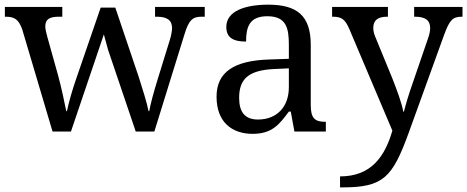

<svg xmlns="http://www.w3.org/2000/svg" viewBox="-20 -566 2010 826"><path d="M413.1 -533.2 309.1 -231C292 -182.6 274.4 -121.1 268.1 -87.9H265.1C258.8 -121.1 243.2 -192.9 230 -241.2L183.1 -409.2C179.2 -424.3 174.8 -440.9 174.8 -452.1C174.8 -484.9 195.3 -494.1 234.9 -494.1H248V-536.1H1V-494.1H3.9C43 -494.1 59.6 -482.4 75.2 -440.9L206.1 0H285.2L426.8 -418L444.8 -352.1L564 0H644L772.9 -416C792.5 -481.9 809.6 -494.1 848.1 -494.1H860.8V-536.1H647V-494.1H653.8C698.7 -494.1 720.2 -479.5 720.2 -444.8C720.2 -433.6 716.3 -412.1 710.9 -395L661.1 -233.9C641.1 -169.4 627.9 -121.1 622.1 -87.9H619.1C612.8 -121.6 591.8 -188.5 576.2 -236.8L476.1 -533.2Z M1008.8 -145C1008.8 -223.6 1045.9 -263.7 1158.7 -269L1222.7 -272V-190.9C1222.7 -106 1170.9 -51.8 1089.8 -51.8C1034.7 -51.8 1008.8 -82.5 1008.8 -145ZM1129.9 -496.1C1211.9 -496.1 1222.7 -445.3 1222.7 -373V-313L1139.6 -310.1C986.8 -305.7 911.6 -255.9 911.6 -149.9C911.6 -40.5 978 9.8 1066.9 9.8C1149.9 9.8 1181.2 -29.8 1222.7 -85.9H1231L1246.6 0H1381.8V-42H1378.9C1334 -42 1316.9 -58.1 1316.9 -113.8V-373C1316.9 -500.5 1255.9 -545.9 1133.8 -545.9C1034.7 -545.9 953.6 -518.6 953.6 -450.2C953.6 -403.8 983.4 -387.2 1038.6 -387.2C1038.6 -450.2 1053.2 -496.1 1129.9 -496.1Z M1761.7 -536.1V-494.1H1764.6C1809.1 -494.1 1830.6 -479.5 1830.6 -444.8C1830.6 -433.6 1827.6 -418 1821.8 -401.9L1754.9 -207C1737.8 -158.7 1725.1 -115.2 1717.8 -85.9H1714.8C1710 -119.1 1685.1 -185.1 1667 -231L1593.8 -409.2C1587.9 -424.3 1585.9 -434.6 1585.9 -445.8C1585.9 -479 1605.5 -494.1 1646 -494.1H1648.9V-536.1H1408.7V-494.1H1411.6C1451.2 -494.1 1464.8 -481.9 1482.9 -440.9L1668 -3.9C1635.7 107.4 1577.1 192.9 1442.9 192.9V240.2H1451.7C1629.9 240.2 1668 198.2 1738.8 3.9L1890.6 -416C1914.1 -479.5 1927.2 -494.1 1966.8 -494.1H1969.7V-536.1Z"/></svg>

Font: Gandom
Style: Regular
Weight: 400
Foundry: DejaVu fonts team - Redesigned by Saber Rastikerdar - Based on Samim Font
Version: Version 0.8